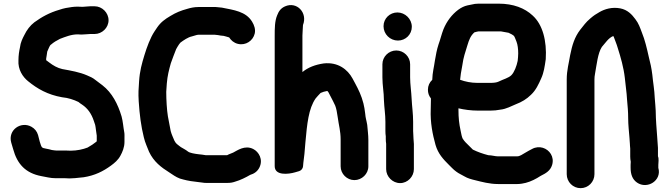

<svg xmlns="http://www.w3.org/2000/svg" viewBox="-20 -783 3574 1025"><path d="M351 169.5C370.9 169.5 390 167 405.2 165.4L425.2 163.4C425.4 163.4 425.7 163.4 425.9 163.4C486.8 154 531.7 130.9 572.4 101.1C591.4 87.2 610.7 71.2 623 47.9C633.2 29.3 644.5 3.8 644.5 -25V-46C644.5 -56.5 645.2 -68 643.3 -77.5C638.4 -101.9 636.4 -135.7 629 -161.5C609.1 -228 578.4 -287.7 526.8 -327.8C509.7 -341.7 502.2 -345.4 490 -355.6C474.7 -368.4 460.3 -373.8 445 -380.5C404.5 -398.2 358.8 -405.8 312.5 -414.3C286.9 -419.9 262.9 -433.9 243.7 -448.8C237.7 -453.6 231.3 -457.6 226.5 -461.6V-470.2C227.7 -479.3 230.6 -492.8 232.2 -507.6C238.9 -522.4 246.3 -541.7 250.6 -543.8C251.3 -544.2 252.5 -544.9 253.2 -545.6C266.7 -557.4 281.9 -566.4 300 -575.5C328.4 -586.2 360 -599.5 395 -599.5C400.8 -599.5 407.8 -598.5 415 -598.5C432.1 -598.5 449.4 -601.5 462 -601.5H485C524.8 -601.5 559.5 -634.7 559.5 -675C559.5 -715.1 525.1 -749.5 485 -749.5H462C448.2 -749.5 433.8 -746.6 420.4 -746.5C411.9 -747.1 402.4 -747.5 395 -747.5C383.8 -747.5 373.2 -746.8 363.2 -745.4C340.9 -742.2 321.5 -739.4 297.2 -730.9C244.4 -715.7 202.7 -692.5 163.5 -664C140.6 -646.5 122.8 -622.8 109.8 -595.6C100.2 -577.6 89.7 -556.4 86.6 -530C82.2 -510 78.6 -487.4 78.5 -461.5C75.1 -411.4 101.6 -372.1 130.1 -349.3C179.4 -309 234.5 -277.3 311.8 -263.7C312.1 -263.6 312.5 -263.6 312.9 -263.6C343.9 -260.7 373.7 -250.8 398.7 -238.7C404.2 -233.6 412.9 -228 418.1 -224.6C447.9 -204.7 468 -176.6 481.1 -137L488 -116.5C491.5 -102 492.7 -79.3 496.5 -58.8V-30L495 -26.9C482.5 -16.5 464.5 -4.7 447.6 4.7C423.9 14 391.6 21.4 356.5 21.5C349.3 20.9 338.9 20.5 329 20.5H279C275.3 20.5 272.5 20 269.8 19.6L256.7 17.8C247.7 15.1 237.5 12.7 226.2 10.7C201.1 6.3 202.5 5.6 192 -27.5L183.1 -62.3C177.4 -81.7 165.2 -96.6 147.6 -106.4C91.9 -137.3 21 -89.5 40 -21.6L50 12.4C72 93.3 116.7 141.3 200.9 157.3C226.1 161.2 247 168.5 279 168.5H329C337.2 168.5 344.2 169.5 351 169.5Z M1325.6 -667.6C1292.3 -722.1 1228.1 -729.5 1164.5 -742.3C1164.2 -742.3 1163.6 -742.4 1163.2 -742.4L1143.5 -744.4C1133.8 -745.8 1124.5 -746.2 1112.6 -745.5H1039C1017.3 -745.5 997.5 -741.2 980.5 -736C945.5 -726.5 919.5 -716 889.6 -697.7C860.2 -680.4 838.4 -664.6 818.7 -636L804.6 -614.9C782.4 -581.6 763.8 -530.7 751 -488.6C737.3 -443.6 726 -404.1 722.5 -348.8C719.7 -306.2 717.8 -288 720.5 -242.2C725.2 -170.2 732.8 -110.3 747.8 -50.1C754.4 -20.7 767.3 4.5 775.3 26.3C775.3 26.5 775.5 27 775.7 27.3C800.6 80.2 840.1 110.3 885.2 138.5L897.1 146.4C913.8 157.6 933.5 170.5 958.2 175.2C982.8 182.1 1013.1 186.6 1041.6 189.4L1056.9 191.3C1066.6 193.3 1077.3 194.2 1091.4 193.5H1194C1209 193.5 1221.7 191.7 1234.8 186.9C1262.8 179.1 1293.4 163.7 1315.4 150.7C1335.8 144.7 1354 133 1364.7 111.6C1386.1 68.7 1362 27.5 1331.6 12.3C1286.7 -10.1 1246.6 20.7 1224.4 31.8C1216.3 35.9 1205.5 38.3 1192.5 45.5H1078.2C1071.9 44.3 1065.4 43.2 1059.4 42.6L1041.4 40.6C1019.7 38.2 992.9 33.5 983.8 26.2C970.5 15.6 958.2 10.3 945.6 2.4C939.7 -1.3 934.3 -6.6 924.5 -14C919.5 -17.8 917 -21.8 911.3 -31.5C904.1 -49.6 896.5 -63.4 891.2 -83.7C885.8 -110.8 881.6 -133 876.3 -162.1C870.6 -196.7 867.6 -249.5 867.5 -292.7C868.1 -304.4 869.2 -320.1 870.5 -337C874 -379.3 881.9 -409 892 -445.4C897.8 -463.7 913.5 -502.1 920.4 -520.7L927.7 -533.5C934.2 -543.8 937.8 -550 943.3 -555.6C960.1 -568.1 984.3 -584.7 1004.5 -588.7C1016.2 -591.1 1029.4 -597.5 1039 -597.5H1119C1121.3 -597.5 1123.5 -597.8 1125.7 -597.6L1144.1 -595.6C1151.9 -594.1 1163.3 -591.8 1174 -591.5C1182.8 -588.8 1195.1 -586.4 1203.4 -583.2C1213.5 -567.6 1228.3 -554.1 1250.1 -548.8C1292.6 -538.6 1330.9 -566.2 1339.8 -603.7C1345.1 -625.6 1337.5 -648.5 1325.6 -667.6Z M1597.5 -649.5C1623.5 -715.1 1564.4 -777 1501.4 -748.9C1478.6 -738.7 1467.8 -722.7 1459.4 -700.7C1446.7 -670.3 1446.5 -631.5 1446.5 -591V104C1446.5 156.1 1520.4 147.2 1555 137C1572.7 131.8 1583.7 130.7 1591.7 120.4C1599.5 110.3 1597.6 100.7 1599.4 86.5C1604.2 47.9 1606.3 35.1 1610.5 -24C1619.5 -121.7 1626.9 -203 1665.1 -257.7C1672.5 -267.5 1681.6 -275.7 1691.5 -286.8C1703 -291.8 1712.4 -295 1727.3 -297.5C1729.7 -295.5 1732.3 -292.4 1732.9 -291.2C1741.6 -275.3 1749.8 -259.5 1757.7 -243.6C1761.6 -235.3 1765.2 -227.6 1769.6 -218.9C1775.5 -203.7 1779.4 -182.7 1782.6 -159.3C1788.8 -112.7 1798.5 -83.7 1798.5 -38V105C1798.5 145 1832 178.5 1872 178.5C1911.8 178.5 1946.5 145.3 1946.5 105V-35C1946.5 -64.9 1942.4 -89.1 1940.5 -115.9C1940.4 -116.2 1940.4 -116.7 1940.3 -117.1C1935.7 -144.7 1932.1 -148.5 1929.4 -178.1C1927.7 -197.3 1923.7 -214.7 1920.2 -230.8C1909.8 -272.3 1893.5 -305.4 1876 -337.9L1862 -363.9C1835.9 -412.4 1783.9 -452.8 1708.4 -444.4C1663.6 -438 1624.9 -423.5 1594.5 -398.3V-593C1594.5 -613.2 1597.5 -635 1597.5 -649.5Z M2021.5 -440V-370C2021.5 -326.8 2029.5 -289.2 2029.5 -249.7C2031.3 -205.8 2037.5 -173.6 2037.5 -132V-84C2037.5 -73.8 2038.1 -64.2 2039.5 -55.1V-42C2039.5 -33 2040.1 -24.2 2041.5 -15.1V120C2041.5 160.1 2075.9 194.5 2116 194.5C2156.3 194.5 2189.5 159.8 2189.5 120V-3.5C2190.4 -17.9 2187.5 -31.7 2187.5 -42C2187.5 -56 2185.5 -72 2185.5 -84V-132C2185.5 -177.9 2179.6 -212.1 2177.5 -255.5C2175.9 -294.2 2169.5 -333.1 2169.5 -370V-440C2169.5 -480.4 2135.8 -513.5 2095.5 -513.5C2055.2 -513.5 2021.5 -480.4 2021.5 -440ZM2027.5 -643C2027.5 -600.8 2062.2 -566.5 2104.5 -566.5C2145.2 -566.5 2178.5 -598.8 2178.5 -640C2178.5 -682 2142.7 -716.5 2101.5 -716.5C2060.8 -716.5 2027.5 -684.2 2027.5 -643Z M2586.6 45.5C2557.7 38.1 2529.4 28 2504.4 15.7L2464.8 -23.8C2458.7 -29.9 2456.2 -34.3 2449.8 -43.4C2445.6 -52.4 2442.7 -66.2 2439.2 -84.5C2430.9 -122.8 2427.5 -153.3 2427.5 -197V-204.8C2458.5 -197.4 2495.5 -192.5 2532 -192.5H2598C2617.1 -192.5 2633.9 -194.3 2650.8 -197.6C2683.4 -200.9 2711.5 -217.6 2733.5 -226.3C2765.6 -238.4 2792.2 -254.5 2814.7 -277C2841.1 -301.7 2855.4 -333.4 2869.4 -364.9C2883.5 -395.9 2888 -428.7 2893.4 -466.2C2893.4 -466.5 2893.5 -466.9 2893.5 -467.2C2899.6 -564.5 2877.4 -651.7 2823.5 -700.2C2781.3 -739.8 2720.3 -763.5 2642 -763.5H2535C2521.7 -763.5 2510.1 -762 2495.2 -758.2L2475.4 -754.2C2458.4 -750.4 2442.6 -742.7 2426.6 -731.1C2392.1 -705.2 2364.8 -669.3 2347.4 -626.7C2337.7 -602.3 2330.1 -569.7 2321.2 -546.2C2312.2 -519 2306.9 -490.4 2301.6 -458.8C2297.3 -425.6 2288.6 -396.9 2287.6 -356.9C2272.8 -343.1 2264.5 -325 2264.5 -304C2264.5 -286.8 2269 -272.4 2280.5 -257.5V-249.2C2279.9 -231.8 2279.5 -214 2279.5 -199.3C2276.5 -127.9 2289.6 -65 2305 -9.6C2319 38.5 2346.9 67.6 2376.2 96.8L2393.2 113.8C2400.8 121.5 2407.3 127.2 2415.4 133C2429 143.7 2447.2 151 2459.4 158.6C2475.6 168.7 2497.4 174.6 2517.1 179.2C2551.1 187.7 2593.5 199.5 2639 199.5H2742C2758.2 199.5 2775.8 195.9 2787 193.1C2814 186.4 2843.8 170.8 2863.9 157.4C2867.5 155.1 2867.4 155.3 2869.6 154.2C2892.2 142.9 2918 129.2 2927.5 97.6C2940.6 53.9 2913.4 16.5 2877.7 5.9C2859.8 0.7 2839.5 1.9 2821 12C2810.1 18 2796.3 24.5 2782.4 33.4C2769.8 40.9 2754.6 51.5 2742 51.5H2636C2622.9 51.5 2607.2 46.1 2586.6 45.5ZM2535 -615.5H2653.9C2671.5 -612.4 2675.7 -611.7 2694.8 -608.1C2694.8 -608.1 2695.2 -607.9 2695.4 -607.8L2713.1 -599C2716 -597.3 2719.7 -594.8 2723.6 -591.6C2728.7 -584.7 2733.1 -570.3 2737.5 -560.2C2743.5 -545.1 2746.5 -521.2 2746.5 -498C2746.5 -485.1 2744.9 -470.5 2743.6 -457.9C2738.1 -430.4 2725.4 -397.1 2710.2 -381.8C2694.7 -366.3 2668.1 -360.5 2641.4 -347.2C2632.2 -342.6 2615.9 -340.5 2598 -340.5H2529C2495.3 -340.5 2463 -347.2 2436.3 -357.1C2437.3 -368.1 2438.8 -380.5 2440.3 -390L2448.4 -436.1C2454.1 -478 2463.5 -502.6 2475 -540.4C2484.4 -571.4 2492.1 -591.8 2512.4 -610.2C2520.6 -612.1 2530.2 -615.5 2535 -615.5Z M3344.5 10.4V53C3344.5 62 3345.4 70.8 3347.3 80.5C3346.8 85.8 3346.5 91.3 3346.5 97V112C3346.5 146.8 3355.5 174.2 3380.9 191.8C3435.3 229.3 3514.2 180.9 3494.5 113.1V97C3494.5 85 3498.6 65.6 3492.5 51.1V7C3492.5 6.8 3492.5 6.6 3492.5 6.3C3490.1 -39.6 3486.1 -74.6 3483.5 -118.7L3481.5 -154.3C3481.5 -167.8 3481.2 -181 3480.5 -191.8L3478.5 -221.8C3477.8 -231.8 3476.2 -243.7 3475.5 -258.5C3473.7 -305.1 3466.4 -341.1 3462.4 -384.3C3457.9 -420.5 3452 -446.9 3443.2 -480.9C3433.3 -525.1 3422.9 -570.1 3406.6 -609.6C3397 -635.2 3389.3 -658.3 3372 -680.5C3353.1 -706.3 3329.7 -730.8 3291.4 -738.3C3247.4 -746.8 3208.4 -734.6 3180.8 -718.8C3160.1 -706.8 3151.4 -701.5 3131.4 -684.5C3106 -663 3095.9 -646.6 3077.2 -623.8C3047.5 -584.9 3034.5 -542.4 3023.7 -488.2C3017.3 -447.6 3005.5 -408.3 3005.5 -359V147C3005.5 187.9 3038.5 221.5 3079.5 221.5C3120.5 221.5 3153.5 187.9 3153.5 147V-359C3153.5 -369 3154.4 -378.2 3156.3 -387.7C3165.9 -440.6 3171.3 -498.7 3192.9 -532.3C3213.2 -555.1 3227.9 -580.1 3254 -590.7C3255.1 -589.2 3256.6 -586.7 3257.1 -585C3263.9 -564.9 3271.7 -549.1 3278 -526.4C3293.7 -477.1 3309.5 -422.3 3315.6 -367.7C3319.3 -326.8 3325.5 -292 3327.5 -251.2C3330.8 -212.4 3333.5 -189.7 3333.5 -152C3333.5 -116.3 3338 -79.3 3340.5 -46.5C3340.6 -36 3342.5 -26 3342.5 -18C3342.5 -9.3 3343.7 -1.9 3344.5 10.4Z"/></svg>

Font: Smoothie
Style: SeBd
Weight: 600
Foundry: Cannot Into Space Fonts
Version: Version 0.8